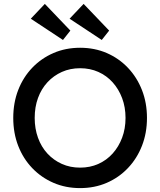

<svg xmlns="http://www.w3.org/2000/svg" viewBox="-20 -955 822 985"><path d="M391 10Q317 10 254.5 -17Q192 -44 145.5 -92.5Q99 -141 73.5 -206.5Q48 -272 48 -350Q48 -428 73.5 -493.5Q99 -559 145.5 -607.5Q192 -656 254.5 -683Q317 -710 391 -710Q465 -710 527.5 -683Q590 -656 636.5 -607Q683 -558 708.5 -492.5Q734 -427 734 -350Q734 -273 708.5 -207.5Q683 -142 636.5 -93Q590 -44 527.5 -17Q465 10 391 10ZM391 -95Q442 -95 484.5 -114Q527 -133 558 -167.5Q589 -202 606.5 -248.5Q624 -295 624 -350Q624 -405 606.5 -451.5Q589 -498 558 -532.5Q527 -567 484.5 -586Q442 -605 391 -605Q340 -605 297.5 -586Q255 -567 223.5 -533Q192 -499 175 -452.5Q158 -406 158 -350Q158 -295 175 -248Q192 -201 223.5 -167Q255 -133 297.5 -114Q340 -95 391 -95ZM502 -750 337 -859 409 -935 540 -798ZM303 -750 138 -859 210 -935 341 -798Z"/></svg>

Font: Lexend Medium
Style: Regular
Weight: 500
Designer: Bonnie Shaver-Troup, Thomas Jockin
Foundry: Lexend
Version: Version 1.005